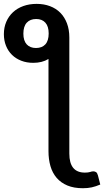

<svg xmlns="http://www.w3.org/2000/svg" viewBox="-76 -789 537 990"><path d="M109.5 -541.5Q140.5 -541.5 157.8 -560.2Q175 -579 175 -616.5Q175 -653 158 -672Q141 -691 110.5 -691Q79.5 -691 62 -672Q44.5 -653 44.5 -615.5Q44.5 -579 61.8 -560.2Q79 -541.5 109.5 -541.5ZM441 162.5Q417.5 172.5 397.2 177Q377 181.5 351.5 181.5Q305 181.5 271.5 167.5Q238 153.5 216.2 128.2Q194.5 103 184.2 67.8Q174 32.5 174 -9.5V-485Q141.5 -465 95.5 -465Q61.5 -465 33.8 -475.8Q6 -486.5 -14 -506Q-34 -525.5 -45 -552.8Q-56 -580 -56 -613Q-56 -647.5 -43.8 -676.2Q-31.5 -705 -9.2 -725.8Q13 -746.5 44.2 -757.8Q75.5 -769 113 -769Q150.5 -769 181.8 -757.2Q213 -745.5 235 -723.2Q257 -701 269.2 -668.8Q281.5 -636.5 281.5 -595.5V3Q281.5 101 361.5 101Q379 101 388.5 97.8Q398 94.5 405 94.5Q413 94.5 419.2 98.5Q425.5 102.5 429 115.5Z"/></svg>

Font: Lato 2
Style: Regular
Weight: 600
Designer: Lukasz Dziedzic with Adam Twardoch and Botio Nikoltchev
Foundry: tyPoland Lukasz Dziedzic
Version: Version 2.015; 2015-08-06; http://www.latofonts.com/